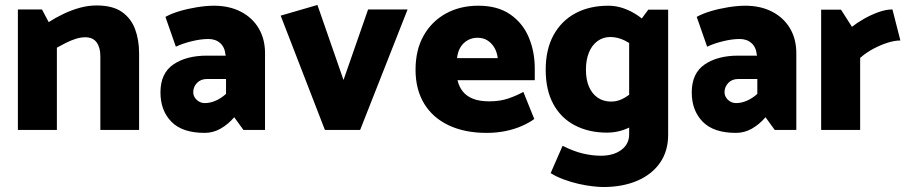

<svg xmlns="http://www.w3.org/2000/svg" viewBox="-20 -523 3655 773"><path d="M209 0V-331Q225 -340 244.5 -350Q264 -360 284.5 -366.5Q305 -373 323 -373Q354 -373 369 -352.5Q384 -332 384 -297V0H540V-308Q540 -363 523.5 -406.5Q507 -450 470 -475.5Q433 -501 369 -501Q336 -501 302.5 -492Q269 -483 236.5 -467.5Q204 -452 176 -434L149 -485H52V0Z M758 -152Q758 -173 773 -189Q788 -205 814 -205H890V-145Q870 -127 848 -117.5Q826 -108 805 -108Q792 -108 781.5 -114Q771 -120 764.5 -130Q758 -140 758 -152ZM688 -335Q715 -348 752 -357Q789 -366 819 -366Q848 -366 866.5 -349.5Q885 -333 888 -302L889 -299H813Q730 -299 678 -263.5Q626 -228 626 -151Q626 -78 670 -33Q714 12 804 12Q838 12 868 -5Q898 -22 923 -51L960 0H1047V-309Q1047 -366 1021.5 -409Q996 -452 949.5 -476Q903 -500 841 -500Q811 -500 773.5 -494Q736 -488 702.5 -478Q669 -468 646 -455Z M1430 0 1621 -485H1462L1363 -201L1258 -503L1110 -460L1288 0Z M2133 -200V-247Q2133 -316 2108.5 -373.5Q2084 -431 2033.5 -465.5Q1983 -500 1906 -500Q1832 -500 1775 -468.5Q1718 -437 1685.5 -379.5Q1653 -322 1653 -242Q1653 -163 1687.5 -106Q1722 -49 1786.5 -18.5Q1851 12 1939 12Q1980 12 2016 4.5Q2052 -3 2081.5 -16Q2111 -29 2131 -44L2087 -153Q2060 -138 2026.5 -126.5Q1993 -115 1950 -115Q1910 -115 1884 -125.5Q1858 -136 1843 -155Q1828 -174 1822 -200ZM1820 -289Q1823 -315 1834 -333Q1845 -351 1863 -361Q1881 -371 1902 -371Q1926 -371 1943 -360Q1960 -349 1970.5 -331Q1981 -313 1984 -289Z M2670 -484H2590L2513 -380V18Q2513 57 2481.5 80.5Q2450 104 2399 104Q2366 104 2328.5 95.5Q2291 87 2245 64L2197 174Q2219 188 2248.5 199Q2278 210 2308.5 217Q2339 224 2366 227Q2393 230 2408 230Q2487 230 2546 204.5Q2605 179 2637.5 132Q2670 85 2670 20ZM2557 -179Q2525 -148 2497.5 -131Q2470 -114 2441 -114Q2409 -114 2386 -130Q2363 -146 2351 -174.5Q2339 -203 2339 -242Q2339 -282 2351 -311.5Q2363 -341 2385.5 -357.5Q2408 -374 2437 -374Q2467 -374 2496 -359.5Q2525 -345 2557 -313L2601 -410Q2580 -438 2551.5 -458Q2523 -478 2492 -489Q2461 -500 2430 -500Q2353 -500 2296.5 -469.5Q2240 -439 2208.5 -381.5Q2177 -324 2177 -242Q2177 -160 2208 -103.5Q2239 -47 2295 -18Q2351 11 2424 11Q2460 11 2493 -1Q2526 -13 2553.5 -33.5Q2581 -54 2601 -78Z M2897 -152Q2897 -173 2912 -189Q2927 -205 2953 -205H3029V-145Q3009 -127 2987 -117.5Q2965 -108 2944 -108Q2931 -108 2920.5 -114Q2910 -120 2903.5 -130Q2897 -140 2897 -152ZM2827 -335Q2854 -348 2891 -357Q2928 -366 2958 -366Q2987 -366 3005.5 -349.5Q3024 -333 3027 -302L3028 -299H2952Q2869 -299 2817 -263.5Q2765 -228 2765 -151Q2765 -78 2809 -33Q2853 12 2943 12Q2977 12 3007 -5Q3037 -22 3062 -51L3099 0H3186V-309Q3186 -366 3160.5 -409Q3135 -452 3088.5 -476Q3042 -500 2980 -500Q2950 -500 2912.5 -494Q2875 -488 2841.5 -478Q2808 -468 2785 -455Z M3443 0V-290Q3467 -311 3496 -326.5Q3525 -342 3553.5 -351Q3582 -360 3605 -360L3573 -485Q3547 -485 3516.5 -474Q3486 -463 3458 -447Q3430 -431 3410 -415L3366 -484H3286V0Z"/></svg>

Font: Catamaran ExtraBold
Style: Regular
Weight: 800
Designer: Pria Ravichandran
Version: Version 2.000